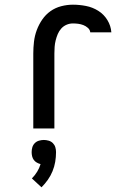

<svg xmlns="http://www.w3.org/2000/svg" viewBox="-20 -548 540 819"><path d="M122 0V-320Q122 -345 125 -370.5Q128 -396 137 -420Q146 -444 160.5 -465Q175 -486 195.5 -500.5Q216 -515 241 -521.5Q266 -528 291 -528Q319 -528 347 -522.5Q375 -517 399 -502Q423 -487 438 -462.5Q453 -438 455 -410H365Q364 -421 355 -429Q346 -437 335.5 -441Q325 -445 314 -446.5Q303 -448 291 -448Q277 -448 264 -442.5Q251 -437 241.5 -426.5Q232 -416 226.5 -403Q221 -390 217.5 -376Q214 -362 213 -348Q212 -334 212 -320V0ZM157 251 116 213Q129 200 138.5 184.5Q148 169 153 152Q145 150 137 145.5Q129 141 124 134Q119 127 117 118.5Q115 110 115 101Q115 90 118 80Q121 70 128.5 62.5Q136 55 146.5 52Q157 49 167 49Q177 49 187.5 52Q198 55 205.5 62.5Q213 70 216 80Q219 90 219 101Q219 122 215.5 142.5Q212 163 204 182.5Q196 202 184 219Q172 236 157 251Z"/></svg>

Font: Iosevka Bendy Medium
Style: Regular
Weight: 500
Monospace: yes
Designer: Belleve Invis
Foundry: Belleve Invis
Version: Version 30.1.2